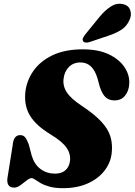

<svg xmlns="http://www.w3.org/2000/svg" viewBox="-20 -972 704 1004"><path d="M309.5 12Q267 12 238.8 4Q210.5 -4 192.5 -14.5Q174.5 -25 163.5 -32.8Q152.5 -40.5 145 -40.5Q134.5 -40.5 119.2 -28.2Q104 -16 87 -3.5Q70 9 54.5 9Q14 9 18.5 -38L46.5 -214.5Q51 -265.5 85.5 -265.5Q102 -265.5 111.2 -254.2Q120.5 -243 130 -218L146 -157.5Q160 -111.5 192.5 -87.8Q225 -64 267 -64Q301 -64 321 -80.8Q341 -97.5 345.5 -127.5Q351.5 -164 329 -198Q306.5 -232 244 -269.5Q170 -314.5 138.2 -365Q106.5 -415.5 112 -485Q117.5 -547 153.2 -599.2Q189 -651.5 254.2 -682.8Q319.5 -714 412.5 -714Q494.5 -714 549.2 -687.8Q604 -661.5 631 -620.8Q658 -580 656 -535.5Q654.5 -498 634.5 -472.5Q614.5 -447 578.5 -447Q550.5 -447 532.8 -463Q515 -479 502 -517.5L490 -561.5Q465.5 -645.5 401.5 -645.5Q363 -645.5 339.8 -621.2Q316.5 -597 312.5 -560.5Q307.5 -522.5 329.5 -489Q351.5 -455.5 408.5 -418Q474 -374.5 509.5 -336.2Q545 -298 557 -259.2Q569 -220.5 564.5 -175.5Q559.5 -122 526.5 -79.5Q493.5 -37 438 -12.5Q382.5 12 309.5 12ZM499 -882Q529 -918.5 559.5 -938Q590 -957.5 622 -950.5Q652.5 -944.5 661 -918.8Q669.5 -893 657 -867Q643.5 -836 617 -818Q590.5 -800 549.5 -786L449.5 -752.5Q438.5 -748.5 428 -749.5Q417.5 -750.5 414 -758Q410 -766 414.8 -775Q419.5 -784 427.5 -794Z"/></svg>

Font: Fraunces 72pt Soft Black
Style: Italic
Weight: 900
Italic angle: -16°
Version: Version 1.000;[b76b70a41]